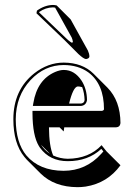

<svg xmlns="http://www.w3.org/2000/svg" viewBox="-20 -693 549 779"><path d="M210 -670.9 266.6 -614.3 336.4 -488.3Q342.3 -475.6 342.8 -464.4Q342.8 -456.1 330.6 -453.6Q328.6 -453.6 327.6 -453.6Q318.4 -455.1 298.3 -473.6L242.2 -529.8L127.9 -639.2L129.9 -649.9Q161.6 -672.4 194.8 -672.9Q202.1 -672.9 210 -670.9ZM392.1 -104 412.1 -79.1 468.8 -22.5Q416 49.8 327.6 64Q310.5 66.4 294.4 66.4Q200.7 65.9 145 11.2L88.4 -45.4Q83 -51.3 79.1 -56.2Q34.2 -110.8 34.2 -209Q34.2 -328.1 119.1 -395.5Q174.8 -439 238.8 -439Q314.5 -438.5 359.4 -394L416 -337.4Q468.3 -284.2 468.8 -193.4Q466.8 -177.2 450.7 -176.3H240.7Q238.8 -165 238.3 -159.7L221.7 -176.3H178.7Q179.2 -99.6 195.8 -62Q224.1 -49.3 254.9 -48.8Q341.3 -49.8 392.1 -104ZM313.5 -339.4Q303.7 -342.3 295.4 -342.3Q276.9 -340.3 260.3 -272.9H309.1Q322.3 -274.9 323.2 -287.1Q322.3 -315.9 313.5 -339.4ZM183.1 -68.8 146 -106Q153.8 -94.2 162.6 -85.4Q172.4 -75.7 183.1 -68.8ZM391.1 -88.9Q337.4 -39.1 254.9 -39.1Q181.6 -39.1 142.1 -93.8Q139.2 -97.7 137.7 -100.6Q112.3 -142.6 111.8 -232.9V-243.2H394Q401.4 -245.1 401.9 -250Q401.9 -352.1 338.4 -399.4Q297.9 -428.7 238.8 -429.2Q161.6 -429.2 104 -368.2Q44.4 -304.2 43.9 -209Q44.4 -113.8 86.9 -62.5Q139.6 -0.5 237.8 0Q328.6 0 390.6 -68.8Q395.5 -74.2 399.4 -78.6ZM113.3 -263.2 115.2 -274.4Q130.9 -369.6 203.6 -400.9Q223.1 -409.2 238.8 -409.2Q282.2 -409.2 311 -365.7Q332.5 -332 333 -287.1Q329.6 -265.6 309.1 -263.2ZM203.6 -662.1Q198.7 -662.6 194.8 -663.1Q165 -662.6 139.2 -644.5L138.7 -642.6L249 -537.1Q253.4 -532.7 257.3 -529.5Q261.2 -526.4 263.7 -524.7Q266.1 -522.9 267.8 -521.7Q269.5 -520.5 270 -520.5L271 -520Q273.9 -520.5 275.9 -522Q274.9 -531.7 271 -540.5Z"/></svg>

Font: Linux Biolinum Shadow O
Style: Regular
Weight: 400
Designer: Philipp H. Poll
Foundry: Philipp H. Poll
Version: Version 1.0.4